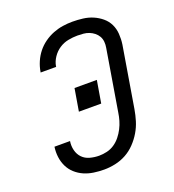

<svg xmlns="http://www.w3.org/2000/svg" viewBox="-136 -849 872 962"><g transform="rotate(-20 300.0 -367.5)"><path d="M256 8Q228 8 200.5 4Q173 0 149 -10.5Q125 -21 105.5 -38.5Q86 -56 74.5 -79.5Q63 -103 59.5 -130Q56 -157 60 -185H143Q139 -160 145 -136Q151 -112 167 -95.5Q183 -79 207 -72.5Q231 -66 256 -66Q276 -66 297.5 -71Q319 -76 337.5 -88.5Q356 -101 370 -118.5Q384 -136 394 -155.5Q404 -175 410 -195.5Q416 -216 419 -237L473 -562Q476 -578 474.5 -594Q473 -610 465.5 -623Q458 -636 446 -645.5Q434 -655 420 -660.5Q406 -666 390 -667.5Q374 -669 358 -669Q334 -669 308.5 -664Q283 -659 261 -644.5Q239 -630 224 -607.5Q209 -585 205 -561Q205 -560 205 -559.5Q205 -559 205 -558H122Q122 -559 122.5 -560.5Q123 -562 123 -563Q127 -588 138 -613.5Q149 -639 166 -660.5Q183 -682 206 -698.5Q229 -715 254.5 -725Q280 -735 306 -739Q332 -743 358 -743Q386 -743 414 -739.5Q442 -736 466.5 -725.5Q491 -715 511.5 -698Q532 -681 543.5 -657.5Q555 -634 557 -606Q559 -578 555 -550L501 -225Q496 -195 487 -165.5Q478 -136 462 -109Q446 -82 423.5 -58.5Q401 -35 373.5 -20Q346 -5 315.5 1.5Q285 8 256 8ZM235 -308 255 -427H374L354 -308Z"/></g></svg>

Font: Iosevka SS04 Extended Oblique
Style: Regular
Weight: 400
Width: 7
Italic angle: -9°
Monospace: yes
Designer: Belleve Invis
Foundry: Belleve Invis
Version: Version 19.0.0; ttfautohint (v1.8.4)